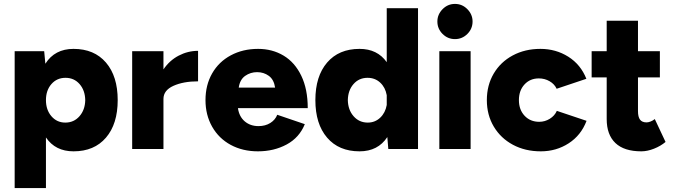

<svg xmlns="http://www.w3.org/2000/svg" viewBox="-20 -762 3450 982"><path d="M55 -500H206L212 -436Q260 -512 356 -512Q462 -512 522 -442Q582 -372 582 -250Q582 -128 522 -58Q462 12 356 12Q263 12 215 -59V200H55ZM314 -135Q358 -135 386.5 -167.5Q415 -200 416 -250Q415 -300 387 -332Q359 -364 315 -364Q271 -364 243 -332Q215 -300 215 -250Q215 -200 243 -167.5Q271 -135 314 -135Z M656 -500H816V-407Q847 -453 894 -477.5Q941 -502 993 -502V-346Q918 -346 867 -323Q816 -300 816 -256V0H656Z M1031 -250Q1031 -327 1065 -386.5Q1099 -446 1160.5 -479Q1222 -512 1300 -512Q1373 -512 1430.5 -477.5Q1488 -443 1521 -374.5Q1554 -306 1554 -209H1197Q1203 -166 1231.5 -141.5Q1260 -117 1302 -117Q1337 -117 1362.5 -133Q1388 -149 1398 -175L1539 -127Q1511 -58 1446 -23Q1381 12 1299 12Q1221 12 1160 -21Q1099 -54 1065 -114Q1031 -174 1031 -250ZM1387 -314Q1381 -355 1355 -374Q1329 -393 1295 -393Q1261 -393 1234 -374Q1207 -355 1201 -314Z M1961 -61Q1913 12 1819 12Q1713 12 1653 -58Q1593 -128 1593 -250Q1593 -372 1653 -442Q1713 -512 1819 -512Q1910 -512 1958 -444V-720H2118V0H1966ZM1861 -135Q1898 -135 1924.5 -160Q1951 -185 1958 -225V-275Q1951 -315 1924.5 -339.5Q1898 -364 1860 -364Q1816 -364 1788 -332Q1760 -300 1759 -250Q1760 -200 1788.5 -167.5Q1817 -135 1861 -135Z M2227 -500H2387V0H2227ZM2217 -652Q2217 -688 2243.5 -715Q2270 -742 2307 -742Q2344 -742 2370.5 -715Q2397 -688 2397 -652Q2397 -615 2370.5 -588.5Q2344 -562 2307 -562Q2270 -562 2243.5 -588.5Q2217 -615 2217 -652Z M2470 -250Q2470 -326 2505 -385.5Q2540 -445 2602.5 -478.5Q2665 -512 2744 -512Q2823 -512 2886.5 -472Q2950 -432 2979 -359L2827 -308Q2816 -332 2791 -346.5Q2766 -361 2736 -361Q2691 -361 2662.5 -330Q2634 -299 2634 -250Q2634 -201 2663 -170Q2692 -139 2738 -139Q2767 -139 2792 -154.5Q2817 -170 2828 -195L2980 -144Q2952 -70 2888.5 -29Q2825 12 2746 12Q2666 12 2603.5 -21.5Q2541 -55 2505.5 -114.5Q2470 -174 2470 -250Z M3083 -153V-366H3006V-500H3083V-656H3243V-500H3355V-366H3243V-194Q3243 -164 3253.5 -150Q3264 -136 3287 -136Q3296 -136 3307.5 -140.5Q3319 -145 3329 -153L3384 -36Q3359 -15 3325 -1.5Q3291 12 3260 12Q3172 12 3127.5 -30.5Q3083 -73 3083 -153Z"/></svg>

Font: Oak Sans ExtraBold
Style: Regular
Weight: 800
Designer: Erik Kennedy, Walven
Foundry: Erik Kennedy, Walven
Version: Version 1.000